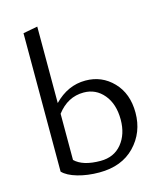

<svg xmlns="http://www.w3.org/2000/svg" viewBox="-109 -798 746 883"><g transform="rotate(-15 264.0 -356.0)"><path d="M301 -420Q379 -420 432.5 -364.5Q486 -309 486 -218Q486 -124 424 -59.5Q362 5 255 5Q199 5 152 -8.5Q105 -22 83 -45V-704L152 -717V-353Q217 -420 301 -420ZM274 -45Q338 -45 375 -90Q412 -135 412 -205Q412 -279 374.5 -324Q337 -369 279 -369Q203 -369 152 -302V-82Q190 -45 274 -45Z"/></g></svg>

Font: EauTestInfant
Style: Regular
Weight: 400
Designer: Christian Thalmann (Catharsis Fonts)
Version: Version 0.001;PS 000.001;hotconv 1.0.88;makeotf.lib2.5.64775